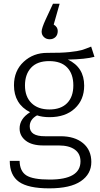

<svg xmlns="http://www.w3.org/2000/svg" viewBox="-20 -822 543 1047"><path d="M346.4 -453.9Q313 -488.8 248 -488.8Q183.1 -488.8 149.7 -452.9Q116.2 -417 116.2 -356Q116.2 -294.9 151.6 -260Q187 -225.1 249.5 -225.1Q312 -225.1 345.9 -259.5Q379.9 -293.9 379.9 -356.4Q379.9 -418.9 346.4 -453.9ZM439 -355Q439 -277.8 387.9 -230.5Q336.9 -183.1 250 -183.1Q210.9 -183.1 182.1 -192.9Q142.1 -170.9 142.1 -132.8Q142.1 -78.6 225.1 -79.1H310.1Q387.2 -79.1 432.6 -41.5Q478 -3.9 478 61.5Q478 127 420.9 166Q363.8 205.1 248.8 205.1Q133.8 205.1 83.5 169.4Q33.2 133.8 33.2 55.2H86.9Q87.9 111.3 123.5 134.3Q159.2 157.2 251 157.2Q418.9 157.2 418.9 58.1Q418.9 16.1 387.9 -6.3Q356.9 -28.8 300.8 -28.8H215.8Q153.8 -28.8 120.4 -54.9Q86.9 -81.1 86.9 -121.1Q86.9 -174.3 144 -210Q56.2 -254.9 56.2 -356.9Q56.2 -436 109.1 -485.1Q162.1 -534.2 238 -533.7Q314 -533.2 359.4 -538.1Q404.8 -543 424.8 -548.8Q444.8 -554.7 477.1 -567.9L495.1 -512.2Q447.3 -499 350.1 -497.1Q439 -455.1 439 -355ZM229 -715.8 269 -801.8H305.2L272.9 -688Q294.9 -674.8 294.9 -653.3Q294.9 -631.8 282.5 -619.9Q270 -607.9 251 -607.9Q231.9 -607.9 219.5 -619.9Q207 -631.8 207 -649.9Q207 -668 229 -715.8Z"/></svg>

Font: FiraSans-Light
Style: Regular
Weight: 300
Designer: Carrois Corporate & Edenspiekermann AG
Foundry: Carrois Corporate GbR & Edenspiekermann AG
Version: Version 3.106;PS 003.106;hotconv 1.0.70;makeotf.lib2.5.58329